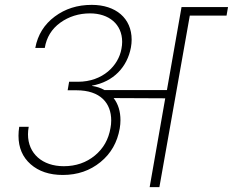

<svg xmlns="http://www.w3.org/2000/svg" viewBox="-20 -769 957 789"><path d="M56 -211C56 -162 73 -123 106 -94C139 -65 183 -50 238 -50C299 -50 350 -68 393 -103C436 -138 462 -184 472 -241C474 -253 475 -264 475 -275C475 -311 466 -341 447 -366L659 -365L595 0H635L760 -705H911L917 -740H726L666 -399H409C394 -408 377 -413 358 -416V-417C447 -433 503 -494 518 -574C520 -585 521 -596 521 -606C521 -694 456 -749 357 -749C298 -749 248 -733 205 -701C162 -669 135 -626 125 -572H164C171 -615 192 -650 228 -676C263 -701 304 -714 350 -714C427 -714 482 -670 482 -597C482 -588 481 -578 479 -568C467 -500 403 -433 300 -433H264L258 -398H294C393 -398 437 -345 437 -274C437 -263 436 -253 434 -243C426 -196 405 -159 370 -130C335 -101 292 -86 242 -86C154 -86 95 -138 95 -217C95 -227 96 -237 98 -248H59C57 -235 56 -223 56 -211Z"/></svg>

Font: Momo Neue ExtLt
Style: Italic
Weight: 200
Italic angle: -10°
Designer: Ninad Kale (Devanagari), Jonny Pinhorn (Latin)
Foundry: Indian Type Foundry
Version: 4.004